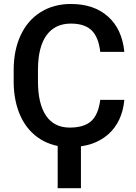

<svg xmlns="http://www.w3.org/2000/svg" viewBox="-20 -741 693 980"><path d="M49.8 0ZM614.7 -231.4Q604 -117.7 530.8 -54Q457.5 9.8 335.9 9.8Q251 9.8 186.3 -30.5Q121.6 -70.8 86.4 -145Q51.3 -219.2 49.8 -317.4V-383.8Q49.8 -484.4 85.4 -561Q121.1 -637.7 187.7 -679.2Q254.4 -720.7 341.8 -720.7Q459.5 -720.7 531.2 -656.7Q603 -592.8 614.7 -476.1H491.7Q482.9 -552.7 447 -586.7Q411.1 -620.6 341.8 -620.6Q261.2 -620.6 218 -561.8Q174.8 -502.9 173.8 -389.2V-326.2Q173.8 -210.9 215.1 -150.4Q256.3 -89.8 335.9 -89.8Q408.7 -89.8 445.3 -122.6Q481.9 -155.3 491.7 -231.4ZM393.1 219.7H274.4V-43.5H393.1Z"/></svg>

Font: Roboto Medium
Style: Regular
Weight: 500
Designer: Google
Version: Version 2.134; 2016; ttfautohint (v1.6)